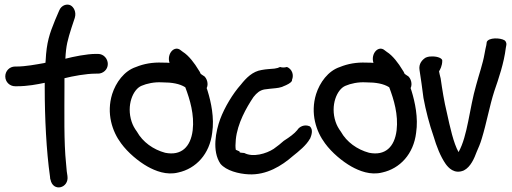

<svg xmlns="http://www.w3.org/2000/svg" viewBox="-20 -740 2233 837"><path d="M398 -419H407C429 -419 450 -436 450 -461C450 -483 433 -505 407 -505H398C358 -505 300 -493 265 -484C268 -543 275 -566 292 -620L306 -662C314 -688 301 -710 287 -717C273 -724 248 -719 238 -694L220 -652C196 -593 183 -556 179 -476C179 -474 178 -470 178 -466C176 -466 174 -466 172 -465C138 -459 91 -450 53 -450H46C21 -450 3 -430 3 -407C3 -382 23 -364 46 -364H54C101 -364 141 -372 175 -379V-356C175 -227 182 -82 198 30L199 41L200 42C210 99 282 81 274 27C271 12 271 6 268 -27C258 -121 261 -252 261 -362V-399C297 -408 355 -419 398 -419Z M869 -409H868L855 -418C853 -423 849 -431 845 -436C829 -463 803 -498 777 -514L769 -520C741 -545 706 -506 719 -466C709 -467 699 -467 688 -467C646 -469 607 -462 573 -448C521 -431 485 -380 469 -330C443 -246 469 -167 508 -115C538 -74 584 -36 623 -14C657 5 706 25 757 12C835 -5 894 -69 905 -161C915 -227 900 -295 885 -344L881 -356C890 -374 882 -399 869 -409ZM597 -366C620 -376 653 -383 686 -381H687C730 -381 763 -375 787 -360L788 -359C808 -306 828 -240 820 -172C811 -99 770 -60 700 -74C648 -88 602 -121 577 -166C566 -181 559 -194 554 -209C530 -281 560 -351 597 -366Z M1008 -87C1006 -97 1006 -112 1008 -132C1015 -202 1054 -271 1085 -317C1100 -336 1113 -346 1132 -350C1139 -351 1149 -352 1156 -353C1170 -355 1192 -355 1209 -361H1210L1211 -362C1261 -381 1252 -392 1253 -392C1262 -414 1253 -439 1231 -448C1219 -445 1211 -445 1201 -448C1191 -444 1191 -443 1177 -441C1159 -439 1142 -439 1121 -435C1081 -429 1053 -400 1030 -371C995 -332 959 -272 940 -221C921 -169 903 -82 941 -26C966 4 1021 18 1064 20C1142 24 1208 -17 1257 -60C1282 -80 1315 -106 1331 -135L1332 -136C1337 -148 1347 -174 1331 -189C1307 -200 1284 -187 1276 -173C1263 -157 1242 -142 1217 -126C1205 -115 1190 -103 1173 -91C1141 -70 1083 -53 1045 -73C1024 -75 1025 -74 1024 -80Z M1758 -409H1757L1744 -418C1742 -423 1738 -431 1734 -436C1718 -463 1692 -498 1666 -514L1658 -520C1630 -545 1595 -506 1608 -466C1598 -467 1588 -467 1577 -467C1535 -469 1496 -462 1462 -448C1410 -431 1374 -380 1358 -330C1332 -246 1358 -167 1397 -115C1427 -74 1473 -36 1512 -14C1546 5 1595 25 1646 12C1724 -5 1783 -69 1794 -161C1804 -227 1789 -295 1774 -344L1770 -356C1779 -374 1771 -399 1758 -409ZM1486 -366C1509 -376 1542 -383 1575 -381H1576C1619 -381 1652 -375 1676 -360L1677 -359C1697 -306 1717 -240 1709 -172C1700 -99 1659 -60 1589 -74C1537 -88 1491 -121 1466 -166C1455 -181 1448 -194 1443 -209C1419 -281 1449 -351 1486 -366Z M1809 -434C1815 -399 1820 -357 1826 -313C1836 -259 1852 -197 1870 -146C1883 -102 1900 -58 1923 -25C1934 -10 1960 21 2002 3C2032 -12 2048 -51 2058 -78C2065 -94 2074 -114 2080 -135C2101 -203 2114 -278 2135 -343C2154 -398 2177 -465 2185 -531L2187 -542C2188 -547 2189 -556 2180 -564C2161 -576 2110 -577 2102 -557L2100 -543C2098 -535 2095 -521 2092 -504C2085 -463 2068 -415 2056 -370C2026 -267 2019 -148 1979 -77C1957 -116 1942 -185 1928 -249C1916 -298 1908 -349 1901 -398C1898 -412 1895 -420 1894 -429C1898 -436 1908 -452 1908 -476C1908 -485 1890 -494 1865 -494C1857 -494 1848 -494 1836 -489C1821 -480 1804 -462 1809 -434Z"/></svg>

Font: Stray Cat
Style: BlkCn
Weight: 900
Version: Version 1.0